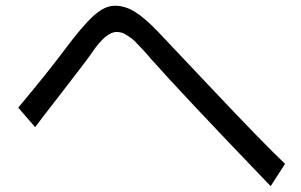

<svg xmlns="http://www.w3.org/2000/svg" viewBox="-20 -677 1040 664"><path d="M43 -304.7Q144.5 -425.8 204.6 -506.3Q264.6 -586.9 303.2 -622.1Q341.8 -657.2 377 -657.2Q412.1 -657.2 445.8 -636.7Q479.5 -616.2 526.4 -567.4Q532.2 -561.5 711.4 -371.6Q890.6 -181.6 965.8 -110.4L916 -33.2Q605.5 -356.4 501 -474.6Q489.3 -489.3 465.3 -514.6Q441.4 -540 435.1 -544.4Q428.7 -548.8 415 -557.6Q401.4 -566.4 382.8 -566.4Q346.7 -566.4 298.8 -496.1Q280.3 -468.8 195.8 -359.9Q111.3 -251 101.6 -237.3Z"/></svg>

Font: GenEi M Gothic v2 Regular
Style: Regular
Weight: 400
Version: Version 2.0